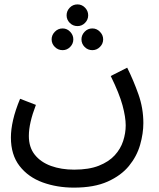

<svg xmlns="http://www.w3.org/2000/svg" viewBox="-20 -627 725 877"><path d="M29.8 1Q29.8 -35.2 39.8 -79.1Q49.8 -123 71.8 -175.8L144 -147.9Q127.9 -106 119.9 -71Q111.8 -36.1 111.8 -5.9Q111.8 45.9 138.9 79.8Q166 113.8 212.9 130.9Q259.8 147.9 318.8 147.9Q386.2 147.9 431.6 129.9Q477.1 111.8 503.9 82.5Q530.8 53.2 542.5 17.1Q554.2 -19 554.2 -54.2Q554.2 -91.8 539.6 -146Q524.9 -200.2 485.8 -279.8L561 -317.9Q589.8 -259.8 612.3 -196.3Q634.8 -132.8 634.8 -64.9Q634.8 -17.1 619.9 34.9Q605 86.9 569.1 130.9Q533.2 174.8 471.7 202.4Q410.2 230 317.9 230Q240.2 230 174.6 206.1Q108.9 182.1 69.3 131.1Q29.8 80.1 29.8 1ZM334 -507.8Q313 -507.8 298.6 -522.5Q284.2 -537.1 284.2 -557.1Q284.2 -577.1 298.6 -592Q313 -606.9 334 -606.9Q354 -606.9 368.4 -592Q382.8 -577.1 382.8 -557.1Q382.8 -537.1 368.4 -522.5Q354 -507.8 334 -507.8ZM266.1 -397.9Q245.1 -397.9 230.5 -412.6Q215.8 -427.2 215.8 -447.3Q215.8 -466.8 230.5 -481.9Q245.1 -497.1 266.1 -497.1Q286.1 -497.1 300.5 -481.9Q314.9 -466.8 314.9 -447.3Q314.9 -427.2 300.5 -412.6Q286.1 -397.9 266.1 -397.9ZM401.9 -397.9Q380.9 -397.9 366.5 -412.6Q352.1 -427.2 352.1 -447.3Q352.1 -466.8 366.5 -481.9Q380.9 -497.1 401.9 -497.1Q421.9 -497.1 436.5 -481.9Q451.2 -466.8 451.2 -447.3Q451.2 -427.2 436.5 -412.6Q421.9 -397.9 401.9 -397.9Z"/></svg>

Font: Kurinto Seri
Style: Regular
Weight: 400
Designer: Kurinto was developed by Clint Goss from a range of fonts that are compatible with the SIL Open Font License Version 1.1
Foundry: Clinton F. Goss
Version: Version 2.196; July 25, 2020